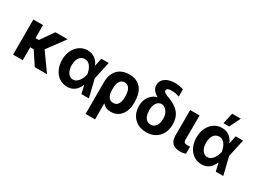

<svg xmlns="http://www.w3.org/2000/svg" viewBox="-50 -1583 3446 2584"><g transform="rotate(30 1672.5 -291.5)"><path d="M205.3 -545.9V0H55.1V-545.9ZM587.7 -545.9 333.8 -201.2H179.1L161.1 -343.8H257L398 -545.9ZM392 0 247.5 -219.1 372.1 -294.9 582.8 0Z M896.9 11.7Q828.2 11 774.9 -25.1Q721.5 -61.3 691.5 -125.3Q661.4 -189.4 660.9 -272.5Q661.4 -355.9 692.9 -418.8Q724.3 -481.8 778.2 -517.3Q832 -552.7 898.8 -552.7Q965.2 -552.7 1012.7 -517.8Q1060.2 -482.8 1082.8 -424.4H1128.9L1166.2 -274.4L1232.8 0H1116.6L1053.9 -274.4Q1048.5 -301.5 1039 -329.2Q1029.4 -356.8 1013.9 -380.1Q998.4 -403.3 976.2 -417.9Q953.9 -432.4 923.4 -432.4Q887.5 -432.4 861.7 -412.1Q835.8 -391.7 822 -356Q808.2 -320.3 808.2 -273.8Q808.2 -227.1 822.2 -190.3Q836.2 -153.6 861.3 -132.7Q886.3 -111.7 919.1 -111.5Q947.6 -111.5 970.1 -126.6Q992.6 -141.7 1009.5 -165.8Q1026.5 -189.9 1037.5 -217.9Q1048.6 -245.8 1053.9 -271.5L1111.1 -545.9H1225.6L1166.2 -271.5L1128.9 -124.2H1084.8Q1070.3 -85.5 1044.9 -54.8Q1019.5 -24 982.9 -6.2Q946.3 11.7 896.9 11.7Z M1299.4 203.1V-288.5Q1299.7 -374.2 1330 -433.2Q1360.3 -492.1 1415.8 -522.4Q1471.3 -552.7 1546.7 -552.7Q1613.9 -552.7 1660.6 -530.2Q1707.3 -507.6 1736.3 -468.2Q1765.2 -428.7 1778.4 -377Q1791.6 -325.3 1791.6 -266.8V-257Q1792.1 -176.9 1766.2 -116.8Q1740.2 -56.8 1691.9 -23.5Q1643.6 9.8 1575.8 9.8Q1512.4 9.8 1473.2 -20.8Q1434.1 -51.5 1412.3 -106.2Q1390.4 -160.9 1378.1 -233L1445.5 -257.8Q1445.5 -233 1449.6 -207.1Q1453.6 -181.2 1464.4 -159.3Q1475.2 -137.3 1494.8 -123.9Q1514.4 -110.5 1544.9 -110.5Q1584.3 -110.5 1606 -132.3Q1627.6 -154 1636.3 -187.7Q1645 -221.5 1644.7 -257V-266.8Q1644.7 -310.4 1635.1 -346.9Q1625.4 -383.4 1603.1 -405.6Q1580.8 -427.7 1542.6 -427.7Q1507.3 -427.7 1485.8 -406.7Q1464.3 -385.7 1454.8 -350.8Q1445.3 -315.9 1445.5 -274.2L1446.7 203.1Z M1929 -610.5Q1928.7 -678.5 1985 -719.3Q2041.3 -760.2 2137.2 -760.2Q2171.5 -760.2 2202.6 -754.8Q2233.8 -749.5 2268.5 -738.3V-625.6Q2247.3 -633.9 2214.9 -640.8Q2182.5 -647.8 2148.7 -647.5Q2109.2 -647.8 2090.1 -637.5Q2071.1 -627.2 2071.4 -608.6Q2071.4 -599.1 2077.9 -589.4Q2084.5 -579.6 2101.1 -569.7Q2117.7 -559.9 2147.2 -549.4Q2269.1 -508.2 2327.5 -438.2Q2385.9 -368.2 2386 -267V-257.2Q2385.9 -179 2354 -118.8Q2322 -58.6 2264.1 -24.4Q2206.2 9.8 2127.8 9.8Q2048.2 9.8 1989.6 -23.2Q1931 -56.2 1899.3 -114.7Q1867.7 -173.1 1867.7 -249V-258.8Q1867.7 -311.3 1888.2 -356.5Q1908.8 -401.8 1944.5 -433.2Q1980.2 -464.6 2024.5 -475.6L2023.3 -478.5Q1977.4 -503 1953.4 -535.9Q1929.3 -568.8 1929 -610.5ZM2015.7 -274V-266Q2015.9 -220.5 2028.7 -185.1Q2041.4 -149.6 2066.3 -129.5Q2091.2 -109.4 2127.8 -109.4Q2164 -109.4 2188.2 -129.3Q2212.5 -149.3 2225 -184.8Q2237.4 -220.2 2237.4 -266V-274Q2237.4 -308.9 2223.4 -341Q2209.4 -373 2184.8 -395.8Q2160.2 -418.5 2127.8 -424.4Q2091.8 -424.9 2066.7 -404.9Q2041.7 -385 2028.8 -350.8Q2015.9 -316.7 2015.7 -274Z M2491.8 -545.9H2638.1L2636.3 -170.5Q2637.1 -138.3 2651.7 -127.2Q2666.3 -116.2 2694.1 -116.2Q2708.3 -116.2 2718.7 -117.2Q2729 -118.2 2737.3 -118.9V-8.2Q2718.7 -1.6 2695.6 2.4Q2672.6 6.4 2647.3 6.2Q2575.9 6.4 2533.9 -30.6Q2491.9 -67.6 2491.8 -152.9Z M2985.3 11.7Q2916.6 11 2863.2 -25.1Q2809.9 -61.3 2779.8 -125.3Q2749.8 -189.4 2749.3 -272.5Q2749.8 -355.9 2781.2 -418.8Q2812.7 -481.8 2866.6 -517.3Q2920.4 -552.7 2987.2 -552.7Q3053.6 -552.7 3101.1 -517.8Q3148.5 -482.8 3171.2 -424.4H3217.3L3254.6 -274.4L3321.2 0H3205L3142.3 -274.4Q3136.9 -301.5 3127.3 -329.2Q3117.8 -356.8 3102.3 -380.1Q3086.8 -403.3 3064.6 -417.9Q3042.3 -432.4 3011.8 -432.4Q2975.9 -432.4 2950 -412.1Q2924.2 -391.7 2910.4 -356Q2896.6 -320.3 2896.6 -273.8Q2896.6 -227.1 2910.6 -190.3Q2924.6 -153.6 2949.7 -132.7Q2974.7 -111.7 3007.5 -111.5Q3035.9 -111.5 3058.4 -126.6Q3081 -141.7 3097.9 -165.8Q3114.8 -189.9 3125.9 -217.9Q3137 -245.8 3142.3 -271.5L3199.5 -545.9H3314L3254.6 -271.5L3217.3 -124.2H3173.1Q3158.7 -85.5 3133.3 -54.8Q3107.9 -24 3071.3 -6.2Q3034.7 11.7 2985.3 11.7ZM2968.3 -617 3006.2 -785.9H3140.9L3057.3 -617Z"/></g></svg>

Font: Inter Tight
Style: Regular
Weight: 400
Designer: Rasmus Andersson
Foundry: rsms
Version: Version 3.002